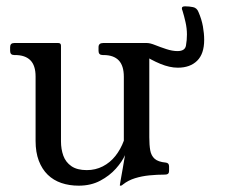

<svg xmlns="http://www.w3.org/2000/svg" viewBox="-20 -576 740 607"><path d="M228.8 11Q199 11 174 2.5Q149 -6 130.9 -23.6Q112.8 -41.2 102.6 -68Q92.5 -94.8 92.5 -130.2V-334Q92.5 -369 76 -385.5Q59.5 -402 27.5 -402H25Q12 -402 12 -415V-427Q12 -440 25 -440H164.2Q172.8 -440 172.8 -431.5V-129Q172.8 -104.5 180.2 -83.8Q187.8 -63 205.8 -50.6Q223.8 -38.2 254.5 -38.2Q281.8 -38.2 304.9 -50Q328 -61.8 344.8 -82.9Q361.5 -104 371.5 -131.2V-333.2Q371.5 -368.2 355.4 -385.1Q339.2 -402 307.2 -402H304.8Q291.5 -402 291.5 -415V-427Q291.5 -440 306.2 -440H443.2Q452 -440 452 -431.5V-142Q452 -117.5 455 -100.6Q458 -83.8 469 -74Q480 -64.2 504 -62Q514.5 -61 514.5 -50V-35.2Q514.5 -24 501.8 -24Q476.8 -24 452.4 -21.6Q428 -19.2 406.6 -12.5Q385.2 -5.8 369 7Q364.8 11 362 11H360.8Q358.8 11 358.8 9.8Q358.8 8.5 361.4 -6.2Q364 -21 367.9 -42.6Q371.8 -64.2 375.2 -85.5Q366.2 -65.2 346.4 -42.9Q326.5 -20.5 297 -4.8Q267.5 11 228.8 11ZM379.5 -440Q389.5 -440 409.5 -440Q429.5 -440 444.5 -440Q454.5 -440 470.6 -433.5Q486.8 -427 505.8 -420.8Q524.8 -414.5 541.2 -414.5Q564.8 -414.5 567.9 -431.8Q571 -449 571 -467Q571 -486 566.5 -506Q562 -526 557 -542Q555 -546 555 -550Q555 -556 565 -556Q578 -556 590.2 -553.5Q602.5 -551 607.5 -538Q617.5 -515 621.5 -492.5Q625.5 -470 625.5 -450Q625.5 -405.8 603.2 -383.9Q581 -362 542 -362Q516.5 -362 486.9 -374.2Q457.2 -386.5 429.2 -405Q401.2 -423.5 379.5 -440Z"/></svg>

Font: Young Serif Light
Style: Regular
Weight: 300
Designer: Bastien Sozeau
Foundry: NBR — Bastien Sozeau
Version: Version 5.001